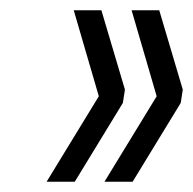

<svg xmlns="http://www.w3.org/2000/svg" viewBox="-20 -490 377 375"><path d="M239 -135H184L286 -302L237 -470H291L337 -315L333 -289ZM126 -135H71L173 -302L124 -470H178L224 -315L220 -289Z"/></svg>

Font: Economica
Style: Italic
Weight: 400
Designer: Vicente Lamonaca
Foundry: Vicente Lamonaca
Version: Version 1.100